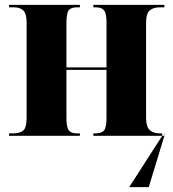

<svg xmlns="http://www.w3.org/2000/svg" viewBox="-20 -556 709 786"><path d="M509 210 644 0V-10H651L653 0L589 210ZM17 0H307V-10H293Q272 -10 262 -22Q252 -34 252 -74V-270H416V-74Q416 -34 406 -22Q396 -10 371 -10H362V0H653V-10H633Q608 -10 593 -23.5Q578 -37 578 -74V-462Q578 -501 593 -513.5Q608 -526 635 -526H653V-536H362V-526H373Q396 -526 406 -513.5Q416 -501 416 -463V-280H252V-462Q252 -501 261 -513.5Q270 -526 295 -526H307V-536H17V-526H38Q61 -526 75 -513.5Q89 -501 89 -463V-74Q89 -34 75.5 -22Q62 -10 34 -10H17Z"/></svg>

Font: Noto Serif Display SemiCondensed Extra
Style: Regular
Weight: 800
Width: 4
Designer: Monotype Design Team
Foundry: Monotype Imaging Inc.
Version: Version 1.900